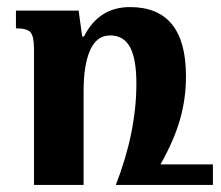

<svg xmlns="http://www.w3.org/2000/svg" viewBox="-20 -522 624 542"><path d="M581 -58V0H371H307Q365 -149 365 -286Q365 -356 347 -389Q329 -422 291 -422Q253 -422 234.5 -380.5Q216 -339 216 -265V0H76V-382Q76 -420 66 -431Q56 -442 25 -442V-492H202L212 -419H217Q259 -502 347 -502Q505 -502 505 -307Q505 -243 488 -184Q471 -125 433 -58Z"/></svg>

Font: Noto Serif Armenian SmBd Narrow
Style: Regular
Weight: 600
Width: 4
Designer: Monotype Design team
Foundry: Monotype Imaging Inc.
Version: Version 1.000